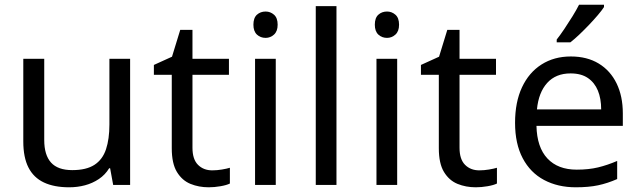

<svg xmlns="http://www.w3.org/2000/svg" viewBox="-20 -786 2718 816"><path d="M533 -536V0H461L448 -71H444Q427 -43 400 -25Q373 -7 341 1.5Q309 10 274 10Q210 10 166.5 -10.5Q123 -31 101 -74Q79 -117 79 -185V-536H168V-191Q168 -127 197 -95Q226 -63 287 -63Q347 -63 381.5 -85.5Q416 -108 430.5 -151.5Q445 -195 445 -257V-536Z M882 -62Q902 -62 923 -65.5Q944 -69 957 -73V-6Q943 1 917 5.5Q891 10 867 10Q825 10 789.5 -4.5Q754 -19 732 -55Q710 -91 710 -156V-468H634V-510L711 -545L746 -659H798V-536H953V-468H798V-158Q798 -109 821.5 -85.5Q845 -62 882 -62Z M1152 -536V0H1064V-536ZM1109 -737Q1129 -737 1144.5 -723.5Q1160 -710 1160 -681Q1160 -653 1144.5 -639Q1129 -625 1109 -625Q1087 -625 1072 -639Q1057 -653 1057 -681Q1057 -710 1072 -723.5Q1087 -737 1109 -737Z M1410 0H1322V-760H1410Z M1668 -536V0H1580V-536ZM1625 -737Q1645 -737 1660.5 -723.5Q1676 -710 1676 -681Q1676 -653 1660.5 -639Q1645 -625 1625 -625Q1603 -625 1588 -639Q1573 -653 1573 -681Q1573 -710 1588 -723.5Q1603 -737 1625 -737Z M2017 -62Q2037 -62 2058 -65.5Q2079 -69 2092 -73V-6Q2078 1 2052 5.5Q2026 10 2002 10Q1960 10 1924.5 -4.5Q1889 -19 1867 -55Q1845 -91 1845 -156V-468H1769V-510L1846 -545L1881 -659H1933V-536H2088V-468H1933V-158Q1933 -109 1956.5 -85.5Q1980 -62 2017 -62Z M2406 -546Q2475 -546 2524.5 -516Q2574 -486 2600.5 -431.5Q2627 -377 2627 -304V-251H2260Q2262 -160 2306.5 -112.5Q2351 -65 2431 -65Q2482 -65 2521.5 -74.5Q2561 -84 2603 -102V-25Q2562 -7 2522 1.5Q2482 10 2427 10Q2351 10 2292.5 -21Q2234 -52 2201.5 -113.5Q2169 -175 2169 -264Q2169 -352 2198.5 -415Q2228 -478 2281.5 -512Q2335 -546 2406 -546ZM2405 -474Q2342 -474 2305.5 -433.5Q2269 -393 2262 -321H2535Q2535 -367 2521 -401Q2507 -435 2478.5 -454.5Q2450 -474 2405 -474ZM2547 -756Q2538 -742 2521 -722Q2504 -702 2483.5 -680.5Q2463 -659 2442.5 -639.5Q2422 -620 2404 -606H2346V-618Q2361 -637 2378.5 -663Q2396 -689 2413 -716.5Q2430 -744 2441 -766H2547Z"/></svg>

Font: Noto Sans Ambassadori
Style: Regular
Weight: 400
Designer: Monotype Design Team
Foundry: Monotype Imaging Inc.
Version: Version 2.013